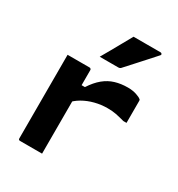

<svg xmlns="http://www.w3.org/2000/svg" viewBox="-189 -930 978 1054"><g transform="rotate(30 300.0 -403.5)"><path d="M215 -434H256Q284 -477 315 -502.5Q346 -528 382.5 -539Q419 -550 462 -550Q493 -550 517 -542Q541 -534 549 -526Q551 -525 551.5 -522.5Q552 -520 552 -516Q552 -498 552 -481Q552 -464 552 -447Q552 -430 552 -413Q552 -396 552 -378H532Q499 -387 476 -391.5Q453 -396 423 -396Q382 -396 343 -386Q304 -376 271 -357Q238 -338 215 -310ZM235 0Q210 0 188 0Q166 0 143.5 0Q121 0 96 0Q93 0 91 -0.5Q89 -1 87.5 -2.5Q86 -4 85.5 -6Q85 -8 85 -11Q85 -54 85 -97Q85 -140 85 -183.5Q85 -227 85 -270Q85 -313 85 -356Q85 -399 85 -442Q85 -469 85 -494Q85 -519 85 -540Q113 -540 136 -540Q159 -540 180.5 -540Q202 -540 224 -540Q228 -540 230 -538.5Q232 -537 233.5 -535Q235 -533 235 -529Q235 -476 235 -423Q235 -370 235 -317.5Q235 -265 235 -212Q235 -159 235 -106Q235 -53 235 0ZM349 -807Q396 -807 435 -807Q474 -807 520 -807Q526 -807 529 -802Q532 -797 527 -792Q502 -764 479 -738.5Q456 -713 432 -686.5Q408 -660 378 -627Q376 -624 371.5 -621.5Q367 -619 361 -619Q329 -619 300.5 -619Q272 -619 243 -619Q261 -650 278.5 -681Q296 -712 313.5 -743.5Q331 -775 349 -807Z"/></g></svg>

Font: Recursive Monospace ExtraBold
Style: Regular
Weight: 800
Version: Version 1.047